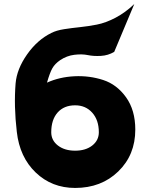

<svg xmlns="http://www.w3.org/2000/svg" viewBox="-20 -887 731 948"><path d="M351 41Q236 41 156.5 -35Q77 -111 63 -236Q48 -363 57 -475Q63 -546 113.5 -618Q164 -690 233 -724Q258 -737 297 -743Q336 -749 375 -753Q414 -757 458 -765.5Q502 -774 550.5 -799.5Q599 -825 643 -867L544 -631Q514 -613 478 -611Q442 -609 413.5 -615Q385 -621 347.5 -616.5Q310 -612 277 -590Q251 -572 238.5 -550Q226 -528 212 -479Q274 -507 348 -510.5Q422 -514 489.5 -492Q557 -470 602.5 -406.5Q648 -343 648 -247Q648 -122 564 -40.5Q480 41 351 41ZM468 -234Q468 -294 435.5 -330.5Q403 -367 351 -367Q296 -367 264.5 -331.5Q233 -296 233 -234Q233 -194 266 -168.5Q299 -143 351 -143Q403 -143 435.5 -168.5Q468 -194 468 -234Z"/></svg>

Font: OpenDyslexic
Style: Bold
Weight: 800
Designer: Abbie Gonzalez
Version: Version 0.920;hotconv 1.0.109;makeotfexe 2.5.65596